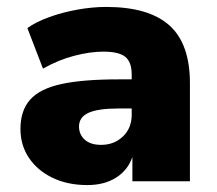

<svg xmlns="http://www.w3.org/2000/svg" viewBox="-20 -523 626 554"><path d="M232 11Q175 11 131.5 -10Q88 -31 63.5 -67.5Q39 -104 39 -151Q39 -204 67 -235.5Q95 -267 157 -280.5Q219 -294 322 -294H360V-308Q360 -344 341.5 -359Q323 -374 278 -374Q240 -374 194 -362Q148 -350 104 -325L59 -442Q84 -460 123 -474Q162 -488 205 -495.5Q248 -503 286 -503Q409 -503 468.5 -450Q528 -397 528 -283V0H362V-70Q349 -32 315 -10.5Q281 11 232 11ZM272 -105Q309 -105 334.5 -129Q360 -153 360 -192V-210H322Q263 -210 235.5 -197.5Q208 -185 208 -158Q208 -135 224.5 -120Q241 -105 272 -105Z"/></svg>

Font: Nunito Sans Black
Style: Regular
Weight: 900
Designer: Vernon Adams
Foundry: Vernon Adams
Version: Version 3.006; ttfautohint (v1.8.3)